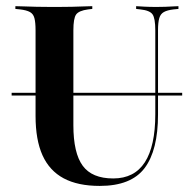

<svg xmlns="http://www.w3.org/2000/svg" viewBox="-20 -591 614 622"><path d="M17.7 -281.5V-290.3H570.2V-281.5ZM95.2 -369.4V-492.7Q95.2 -518.5 91.5 -532.3Q87.9 -546 77 -552Q66.1 -558.1 45.2 -560.5L29.8 -562.1V-571Q41.9 -571 59.3 -570.2Q76.6 -569.4 98.8 -569Q121 -568.5 146 -568.5H156.5H166.9Q191.9 -568.5 212.9 -569Q233.9 -569.4 250.8 -570.2Q267.7 -571 279 -571V-562.1L265.3 -560.5Q235.5 -556.5 226.6 -544Q217.7 -531.5 217.7 -492.7V-369.4ZM303.2 11.3Q232.3 11.3 186.3 -13.3Q140.3 -37.9 117.7 -87.9Q95.2 -137.9 95.2 -215.3V-369.4H217.7V-185.5Q217.7 -95.2 248 -54Q278.2 -12.9 346.8 -12.9Q415.3 -12.9 449.2 -65.3Q483.1 -117.7 483.1 -221V-369.4H491.9V-220.2Q491.9 -104 448.4 -46.4Q404.8 11.3 303.2 11.3ZM483.1 -369.4V-492.7Q483.1 -531.5 474.2 -544.4Q465.3 -557.3 434.7 -560.5L421 -562.1V-571Q431.5 -570.2 448.8 -569.4Q466.1 -568.5 487.1 -568.5Q502.4 -568.5 515.7 -569Q529 -569.4 540.3 -570.2Q551.6 -571 558.1 -571V-562.1L541.9 -560.5Q521.8 -558.1 510.9 -552Q500 -546 496 -532.3Q491.9 -518.5 491.9 -492.7V-369.4Z"/></svg>

Font: Playfair 144pt SemiCondensed
Style: Bold
Weight: 700
Width: 4
Designer: Claus Eggers Sørensen
Foundry: Claus Eggers Sørensen
Version: Version 2.203